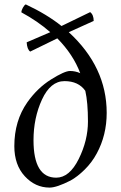

<svg xmlns="http://www.w3.org/2000/svg" viewBox="-20 -831 549 871"><path d="M464 -319Q464 -218 419 -135Q397 -94 364 -61.5Q331 -29 300 -12Q237 20 205 20Q140 20 92.5 -31.5Q45 -83 45 -168Q45 -283 104 -367Q150 -432 211.5 -470.5Q273 -509 297.5 -509Q322 -509 344 -499Q312 -584 240 -657L117 -597Q103 -607 101 -639L208 -685Q151 -735 77 -775Q77 -784 84 -796.5Q91 -809 97 -811Q193 -766 259 -713L389 -776Q405 -764 405 -736L292 -685Q464 -527 464 -319ZM367 -419Q336 -463 272.5 -463Q209 -463 170.5 -379.5Q132 -296 132 -195Q132 -25 235 -25Q295 -25 337 -109.5Q379 -194 379 -280Q379 -366 367 -419Z"/></svg>

Font: Rosarivo
Style: Italic
Weight: 400
Version: Version 1.003